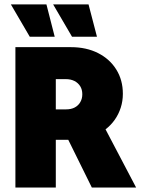

<svg xmlns="http://www.w3.org/2000/svg" viewBox="-20 -835 626 855"><path d="M48.6 0V-625H295.8Q364.6 -625 416.7 -598.6Q468.8 -572.2 497.9 -525.3Q527.1 -478.5 527.1 -417.4Q527.1 -384.7 517.7 -355.6Q508.3 -326.4 491.3 -302.1Q474.3 -277.8 450 -259L586.1 0H388.9L284 -212.5H228.5V0ZM228.5 -347.9H273.6Q297.2 -347.9 313.2 -356.6Q329.2 -365.3 337.8 -380.6Q346.5 -395.8 346.5 -415.3Q346.5 -436.1 337.2 -451Q327.8 -466 311.5 -474.3Q295.1 -482.6 273.6 -482.6H228.5ZM300.7 -671.5 216.7 -815.3H374.3L411.8 -671.5ZM112.5 -671.5 28.5 -815.3H186.8L223.6 -671.5Z"/></svg>

Font: Afacad Flux Black
Style: Regular
Weight: 900
Designer: Kristian Moeller
Foundry: Dicotype
Version: Version 1.100